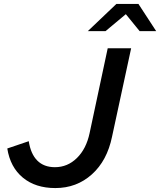

<svg xmlns="http://www.w3.org/2000/svg" viewBox="-20 -945 813 975"><path d="M549 -251Q524 -129 446.5 -59.5Q369 10 261 10Q160 10 96 -43Q32 -96 17 -191L126 -228Q136 -163 169.5 -129.5Q203 -96 259 -96Q323 -96 370.5 -142.5Q418 -189 435 -269L527 -700H646ZM689 -787 619 -873 516 -787H426L571 -925H683L773 -787Z"/></svg>

Font: Red Hat Text Medium
Style: Italic
Weight: 500
Italic angle: -12°
Designer: Pentagram / MCKL
Foundry: Pentagram / MCKL
Version: Version 1.003; Red Hat Text Medium Italic